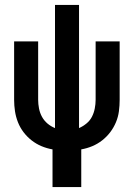

<svg xmlns="http://www.w3.org/2000/svg" viewBox="-20 -755 540 775"><path d="M192 0H308V-152Q331 -156 352.5 -165Q374 -174 392.5 -188.5Q411 -203 425 -221.5Q439 -240 448 -261.5Q457 -283 460 -306Q463 -329 463 -352V-588H366V-352Q366 -335 362.5 -317Q359 -299 351 -283.5Q343 -268 329 -256.5Q315 -245 299 -238V-735H202V-238Q185 -245 171.5 -256.5Q158 -268 149.5 -283.5Q141 -299 137.5 -317Q134 -335 134 -352V-588H37V-352Q37 -329 40.5 -306Q44 -283 52.5 -261.5Q61 -240 75 -221.5Q89 -203 107.5 -188.5Q126 -174 147.5 -165Q169 -156 192 -152Z"/></svg>

Font: Iosevka SS09
Style: Bold
Weight: 700
Monospace: yes
Designer: Belleve Invis
Foundry: Belleve Invis
Version: Version 5.2.1; ttfautohint (v1.8.3)